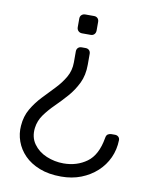

<svg xmlns="http://www.w3.org/2000/svg" viewBox="-81 -581 658 832"><g transform="rotate(10 248.0 -165.0)"><path d="M253 -377Q263 -377 269 -371Q275 -365 275 -355Q275 -343 275 -331Q275 -319 275 -307Q275 -261 258 -226Q241 -191 216 -162.5Q191 -134 165 -108.5Q139 -83 120 -56.5Q101 -30 97 2Q92 43 113 72.5Q134 102 170 117Q206 132 245 132Q304 132 347.5 100.5Q391 69 404 -7Q406 -21 413.5 -25Q421 -29 428 -29H444Q453 -29 459 -23.5Q465 -18 465 -9Q464 33 447.5 69Q431 105 401.5 132Q372 159 332.5 174.5Q293 190 245 190Q190 190 149.5 174Q109 158 83 131.5Q57 105 45 71.5Q33 38 36 3Q39 -39 58 -71.5Q77 -104 103 -131.5Q129 -159 154.5 -185.5Q180 -212 197 -241.5Q214 -271 214 -307Q214 -319 214 -331Q214 -343 214 -355Q214 -365 220 -371Q226 -377 236 -377ZM265 -520Q275 -520 281 -514Q287 -508 287 -498V-460Q287 -450 281 -443.5Q275 -437 265 -437H227Q217 -437 210.5 -443.5Q204 -450 204 -460V-498Q204 -508 210.5 -514Q217 -520 227 -520Z"/></g></svg>

Font: Rubik Light
Style: Regular
Weight: 300
Designer: Hubert and Fischer
Foundry: Hubert and Fischer
Version: Version 2.300;gftools[0.9.30]